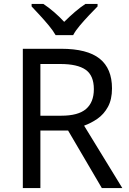

<svg xmlns="http://www.w3.org/2000/svg" viewBox="-20 -964 662 984"><path d="M294 -714Q427 -714 490.5 -663.5Q554 -613 554 -511Q554 -454 533 -416Q512 -378 479.5 -355.5Q447 -333 411 -320L607 0H502L329 -295H187V0H97V-714ZM289 -636H187V-371H294Q381 -371 421 -405.5Q461 -440 461 -507Q461 -577 419 -606.5Q377 -636 289 -636ZM265 -784Q252 -807 230 -833.5Q208 -860 184 -886Q160 -912 142 -931V-944H202Q228 -927 256 -903Q284 -879 309 -852Q336 -879 364 -903Q392 -927 418 -944H480V-931Q461 -912 436.5 -886Q412 -860 389.5 -833.5Q367 -807 355 -784Z"/></svg>

Font: Noto Sans Tifinagh Ahaggar
Style: Regular
Weight: 400
Designer: JamraPatel
Foundry: JamraPatel LLC
Version: Version 2.006; ttfautohint (v1.8.4.7-5d5b)